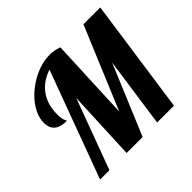

<svg xmlns="http://www.w3.org/2000/svg" viewBox="-174 -956 1162 1162"><g transform="rotate(-45 407.0 -375.0)"><path d="M320.8 -687Q244.6 -661.6 203.4 -604.2Q162.1 -546.9 162.1 -461.9Q162.1 -429.7 168.9 -411.1Q170.4 -405.8 173.8 -400.4Q175.8 -397 175.8 -393.1Q125 -393.1 98.1 -413.6Q68.8 -436 68.8 -483.9Q68.8 -515.1 81.5 -547.4Q94.2 -579.6 117.7 -609.9Q140.6 -639.2 171.1 -664.8Q201.7 -690.4 237.3 -709.5Q272.9 -729 311.3 -739.5Q349.6 -750 387.2 -750Q424.3 -750 462.9 -735.8L439.9 -209L660.2 -735.8H804.2L699.2 0H555.2L619.1 -449.2L431.2 0H293.9L314 -451.2L147 0H66.9Z"/></g></svg>

Font: Pattaya
Style: Regular
Weight: 400
Designer: Pablo Impallari / Thai characters Designed by Thanarat Vachiruckul and Suppakit Chalermlarp
Foundry: Pablo Impallari
Version: Version 2.001